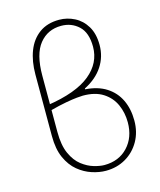

<svg xmlns="http://www.w3.org/2000/svg" viewBox="-112 -812 752 904"><g transform="rotate(-15 264.0 -360.0)"><path d="M292 12Q260 12 224.5 0.5Q189 -11 158 -36.5Q127 -62 107.5 -105Q88 -148 88 -212V-512Q88 -576 107 -625.5Q126 -675 165 -703.5Q204 -732 262 -732Q301 -732 336.5 -714Q372 -696 394 -659.5Q416 -623 416 -568Q416 -511 385.5 -464.5Q355 -418 296 -388V-384Q357 -380 398.5 -353.5Q440 -327 461 -283Q482 -239 482 -182Q482 -126 457 -82Q432 -38 389 -13Q346 12 292 12ZM292 -16Q363 -16 406.5 -62.5Q450 -109 450 -182Q450 -229 432 -269Q414 -309 376 -333.5Q338 -358 278 -358Q269 -358 248.5 -356Q228 -354 194.5 -348Q161 -342 112 -329L104 -357Q178 -368 231 -387.5Q284 -407 317.5 -434.5Q351 -462 367.5 -495.5Q384 -529 384 -568Q384 -637 349 -669.5Q314 -702 264 -702Q198 -702 158 -652.5Q118 -603 118 -498Q118 -449 118 -413Q118 -377 118 -347.5Q118 -318 118 -289Q118 -260 118 -224Q118 -159 136.5 -118Q155 -77 183.5 -55Q212 -33 241.5 -24.5Q271 -16 292 -16Z"/></g></svg>

Font: Source Sans 3 VF
Style: Regular
Weight: 200
Designer: Paul D. Hunt
Foundry: Adobe
Version: Version 3.046;hotconv 1.0.118;makeotfexe 2.5.65603